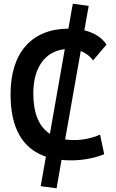

<svg xmlns="http://www.w3.org/2000/svg" viewBox="-20 -858 626 1039"><path d="M286.1 161.1 313 7.3C329.6 8.8 347.2 9.8 365.2 9.8C426.8 9.8 486.3 -1 543.9 -23.4L521.5 -129.4C475.6 -109.9 429.7 -100.1 381.8 -100.1C364.3 -100.1 348.1 -101.1 332.5 -103.5L417 -582C443.8 -571.3 466.8 -554.2 483.9 -531.2L556.2 -616.7C532.2 -654.3 490.2 -680.7 436.5 -693.8L460 -826.2L374 -837.9L350.1 -703.1C150.4 -701.7 37.1 -572.3 37.1 -347.7C37.1 -166 101.1 -53.2 228.5 -10.3L200.2 149.4ZM250 -133.8C190.4 -172.4 160.2 -245.6 160.2 -352.5C160.2 -495.6 226.6 -581.1 330.6 -591.8Z"/></svg>

Font: Cascadia Code NF SemiBold
Style: Regular
Weight: 600
Monospace: yes
Designer: Aaron Bell
Foundry: Saja Typeworks
Version: Version 2404.023